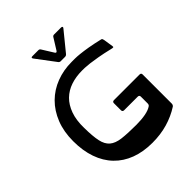

<svg xmlns="http://www.w3.org/2000/svg" viewBox="-300 -1304 1497 1497"><g transform="rotate(-45 448.5 -556.0)"><path d="M692 -305Q692 -322 674 -322H525Q507 -322 507 -340V-417Q507 -434 525 -434H807Q824 -434 824 -417V-97Q824 -83 814 -74Q747 -31 669.5 -8.5Q592 14 502 14Q401 14 321.5 -16Q242 -46 186.5 -103.5Q131 -161 102 -244Q73 -327 73 -432Q73 -537 106 -620Q139 -703 197 -760.5Q255 -818 333.5 -848Q412 -878 502 -878Q516 -878 538 -878Q560 -878 593.5 -874.5Q627 -871 675 -863Q723 -855 790 -839Q796 -837 798.5 -831Q801 -825 802 -818L814 -740Q816 -729 809.5 -728.5Q803 -728 792 -731Q725 -747 676.5 -755.5Q628 -764 595 -768Q562 -772 542 -772.5Q522 -773 512 -773Q444 -773 387.5 -754Q331 -735 290.5 -695.5Q250 -656 227.5 -593.5Q205 -531 207 -444Q208 -352 219.5 -298Q231 -244 263 -216.5Q295 -189 354.5 -181.5Q414 -174 512 -174Q569 -174 613.5 -182.5Q658 -191 683 -209Q692 -216 692 -230ZM309 -1108Q296 -1126 318 -1126H383Q395 -1126 401 -1116L459 -1023Q469 -1006 480 -1023L538 -1116Q544 -1126 556 -1126H632Q642 -1126 645 -1121Q648 -1116 641 -1108L513 -951Q505 -942 495 -942H445Q434 -942 427 -951Z"/></g></svg>

Font: OpenDyslexic 3
Style: Regular
Weight: 400
Designer: Abelardo Gonzalez
Version: Version 1.000;PS 001.001;hotconv 1.0.56